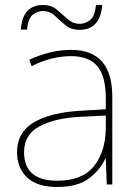

<svg xmlns="http://www.w3.org/2000/svg" viewBox="-20 -736 551 766"><path d="M402 -275V-220Q400 -129 354 -72Q308 -15 208 -15Q76 -15 76 -129Q76 -199 137.5 -232Q199 -265 301 -270ZM264 -537Q220 -537 178.5 -526.5Q137 -516 97 -498L106 -472Q185 -512 264 -512Q334 -512 368 -472.5Q402 -433 402 -343V-300L299 -294Q181 -287 114.5 -247.5Q48 -208 48 -129Q48 -66 88 -28Q128 10 208 10Q289 10 334 -23.5Q379 -57 400 -103H402L406 0H428V-350Q428 -537 264 -537ZM388 -716H363Q358 -670 339 -655.5Q320 -641 298 -641Q271 -641 250.5 -659.5Q230 -678 207.5 -697Q185 -716 152 -716Q70 -716 63 -618H88Q92 -663 111 -677.5Q130 -692 150 -692Q179 -692 199 -673Q219 -654 241 -635.5Q263 -617 297 -617Q380 -617 388 -716Z"/></svg>

Font: Noto Sans UI Thin
Style: Regular
Weight: 250
Designer: Monotype Design Team
Foundry: Monotype Imaging Inc.
Version: Version 1.901